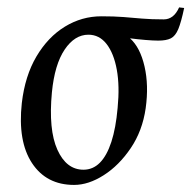

<svg xmlns="http://www.w3.org/2000/svg" viewBox="-20 -498 527 529"><path d="M184 11.5Q107.9 11.5 68.2 -48.6Q28.6 -108.8 40.1 -214Q48.8 -289 80.5 -342.6Q112.2 -396.1 158.8 -424.6Q205.4 -453.1 259.4 -453.1Q294.6 -453.1 320 -451.1Q345.4 -449.1 371.1 -446.8Q396.9 -444.6 431.4 -444.6Q444.7 -444.6 455.4 -452.7Q466 -460.8 473.5 -477.6L487.4 -476Q479.2 -437.1 471.3 -418Q463.3 -398.8 450.8 -392.4Q438.3 -386.1 416 -386.1Q402.5 -386.1 380.9 -387.9Q359.3 -389.7 338.3 -392.4Q366.2 -367.2 378.2 -315Q390.2 -262.8 381.4 -200Q372.5 -137.4 340.1 -89.7Q307.8 -42 265.8 -15.3Q223.9 11.5 184 11.5ZM210 -30.4Q236 -30.4 255.1 -49.6Q274.3 -68.9 286.8 -107Q299.2 -145.1 304.1 -200.9Q310 -260.9 301.8 -306Q293.6 -351.1 273.6 -376.8Q253.6 -402.4 223.6 -402.4Q185.8 -402.4 158.2 -361.5Q130.5 -320.5 123 -243.5Q113.3 -140.5 138.1 -85.5Q162.9 -30.4 210 -30.4Z"/></svg>

Font: Ancizar Serif Light
Style: Italic
Weight: 300
Italic angle: -4°
Designer: Cesar Puertas, Viviana Monsalve, Julian Moncada, Julian Prieto, Jose Castro, Felipe Aragon, Mariel Hernandez, Sara Alarc
Version: Version 8.100